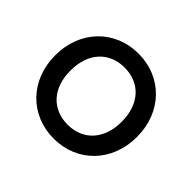

<svg xmlns="http://www.w3.org/2000/svg" viewBox="-129 -667 837 837"><g transform="rotate(45 290.0 -248.0)"><path d="M38 -248C38 -94 146 14 290 14C434 14 542 -94 542 -248C542 -402 434 -510 290 -510C146 -510 38 -402 38 -248ZM132 -248C132 -358 196 -424 290 -424C384 -424 448 -358 448 -248C448 -138 384 -72 290 -72C196 -72 132 -138 132 -248Z"/></g></svg>

Font: Space Text Medium
Style: Regular
Weight: 500
Designer: Florian Karsten (Space Text), Colophon Foundry (Space Mono)
Foundry: Florian Karsten
Version: Version 1.003;PS 001.003;hotconv 1.0.88;makeotf.lib2.5.64775